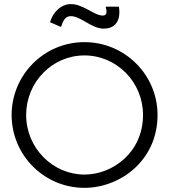

<svg xmlns="http://www.w3.org/2000/svg" viewBox="-20 -905 815 925"><path d="M553 -873H489C494 -853 499 -830 475 -830C432 -830 377 -890 314 -885C270 -881 235 -845 221 -798L274 -775C283 -803 293 -825 317 -827C366 -831 419 -767 480 -767C524 -767 565 -793 553 -873ZM387 -702C190 -702 36 -542 36 -351C36 -157 193 0 387 0C557 0 739 -130 739 -351C739 -545 581 -702 387 -702ZM387 -638C541 -638 669 -511 669 -351C669 -171 523 -64 387 -64C234 -64 106 -192 106 -351C106 -509 231 -638 387 -638Z"/></svg>

Font: LilGrotesk
Style: Regular
Weight: 400
Designer: Bastien Sozeau
Foundry: NBR — Bastien Sozeau
Version: Version 2.001